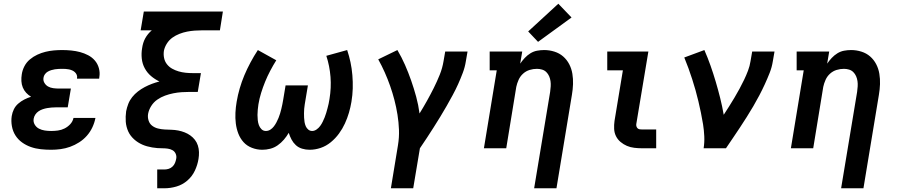

<svg xmlns="http://www.w3.org/2000/svg" viewBox="-20 -797 4840 1032"><path d="M255 8Q227 8 199 5Q171 2 145.5 -7Q120 -16 98.5 -31.5Q77 -47 63 -69Q49 -91 44 -118.5Q39 -146 43 -173Q46 -192 54.5 -209.5Q63 -227 78 -240Q93 -253 110.5 -262Q128 -271 147 -277Q132 -286 120.5 -298.5Q109 -311 102.5 -327Q96 -343 95 -361Q94 -379 97 -397Q100 -419 111 -440.5Q122 -462 140.5 -477.5Q159 -493 180.5 -503Q202 -513 224.5 -518.5Q247 -524 269.5 -526Q292 -528 314 -528Q339 -528 363.5 -525.5Q388 -523 410.5 -517Q433 -511 454 -500Q475 -489 490 -471.5Q505 -454 511.5 -430.5Q518 -407 514 -383Q514 -381 513.5 -379Q513 -377 513 -374H394Q394 -375 394 -376Q394 -377 394 -377Q396 -386 392.5 -394.5Q389 -403 382.5 -409Q376 -415 368 -418.5Q360 -422 351 -424Q342 -426 332.5 -426.5Q323 -427 314 -427Q304 -427 294.5 -426.5Q285 -426 275 -424.5Q265 -423 255.5 -420Q246 -417 237 -412Q228 -407 221.5 -398Q215 -389 214 -380Q211 -365 218.5 -352Q226 -339 238.5 -332Q251 -325 266.5 -323Q282 -321 297 -321H361L344 -220H280Q268 -220 256.5 -219Q245 -218 233.5 -216Q222 -214 210 -210Q198 -206 187.5 -199Q177 -192 170 -181.5Q163 -171 161 -159Q158 -142 166.5 -127.5Q175 -113 189.5 -105.5Q204 -98 221 -95.5Q238 -93 255 -93Q273 -93 291.5 -95.5Q310 -98 327 -106.5Q344 -115 357.5 -129.5Q371 -144 375 -163H493Q488 -137 476.5 -112.5Q465 -88 447 -67.5Q429 -47 405.5 -32Q382 -17 357 -8Q332 1 306 4.5Q280 8 255 8Z M825 215V114H864Q875 114 886.5 110.5Q898 107 907 98.5Q916 90 920.5 79Q925 68 927 57Q930 43 924.5 30Q919 17 907.5 10.5Q896 4 882 2Q868 0 854 0Q840 0 826 -1Q812 -2 798 -4.5Q784 -7 771 -10.5Q758 -14 745.5 -19.5Q733 -25 722 -32Q711 -39 701 -48Q691 -57 683 -67.5Q675 -78 669.5 -90Q664 -102 660.5 -115.5Q657 -129 656 -142.5Q655 -156 655.5 -170.5Q656 -185 658 -199Q662 -219 669.5 -238.5Q677 -258 690.5 -275Q704 -292 721.5 -305.5Q739 -319 758 -329Q777 -339 797 -346.5Q817 -354 837 -359Q812 -371 791.5 -388.5Q771 -406 758 -430Q745 -454 742 -482.5Q739 -511 744 -539Q746 -553 750 -566Q754 -579 760.5 -591Q767 -603 776 -614Q785 -625 796 -634H736L753 -735H1178L1162 -634H1068Q1047 -634 1026.5 -632.5Q1006 -631 985.5 -627Q965 -623 944.5 -615Q924 -607 906.5 -594.5Q889 -582 877 -563Q865 -544 861 -524Q858 -504 862 -485Q866 -466 877.5 -451.5Q889 -437 905 -428Q921 -419 939.5 -413.5Q958 -408 977.5 -406Q997 -404 1017 -404H1060L1043 -303H1000Q978 -303 956 -301.5Q934 -300 911.5 -295.5Q889 -291 867 -283Q845 -275 825.5 -261.5Q806 -248 793 -227.5Q780 -207 776 -185Q773 -167 778.5 -149.5Q784 -132 797.5 -121.5Q811 -111 828.5 -106.5Q846 -102 864.5 -101Q883 -100 901.5 -99.5Q920 -99 938 -95.5Q956 -92 972.5 -85.5Q989 -79 1003 -69Q1017 -59 1027.5 -45.5Q1038 -32 1043.5 -15Q1049 2 1049.5 20.5Q1050 39 1047 57Q1042 89 1027.5 120Q1013 151 987 173.5Q961 196 928.5 205.5Q896 215 864 215Z M1390 8Q1361 8 1334 -2.5Q1307 -13 1289 -33Q1271 -53 1261 -79Q1251 -105 1247.5 -133.5Q1244 -162 1245.5 -191.5Q1247 -221 1252 -250Q1258 -286 1268.5 -322Q1279 -358 1293.5 -392.5Q1308 -427 1326.5 -461.5Q1345 -496 1366 -528L1465 -473Q1448 -446 1432.5 -416.5Q1417 -387 1405 -357.5Q1393 -328 1383.5 -297.5Q1374 -267 1369 -236Q1367 -222 1365.5 -207.5Q1364 -193 1364 -179Q1364 -165 1365.5 -151Q1367 -137 1371.5 -124.5Q1376 -112 1385.5 -102.5Q1395 -93 1409 -93Q1422 -93 1433 -100Q1444 -107 1452 -117.5Q1460 -128 1466 -139.5Q1472 -151 1477 -163Q1482 -175 1485.5 -187Q1489 -199 1492 -211Q1495 -223 1497.5 -235.5Q1500 -248 1502 -260L1515 -338H1635L1622 -260Q1620 -248 1618 -236Q1616 -224 1615 -212Q1614 -200 1614 -188Q1614 -176 1614.5 -164Q1615 -152 1617 -140.5Q1619 -129 1623.5 -118.5Q1628 -108 1637 -100.5Q1646 -93 1658 -93Q1670 -93 1681.5 -101Q1693 -109 1701 -120Q1709 -131 1714.5 -142.5Q1720 -154 1725 -166Q1730 -178 1733.5 -190.5Q1737 -203 1740.5 -215.5Q1744 -228 1746.5 -240Q1749 -252 1751 -265Q1761 -325 1756.5 -383.5Q1752 -442 1734 -497L1846 -528Q1857 -495 1864 -462Q1871 -429 1874 -393Q1877 -357 1876 -321.5Q1875 -286 1869 -250Q1864 -220 1855.5 -191Q1847 -162 1834 -133.5Q1821 -105 1802 -79Q1783 -53 1758 -32.5Q1733 -12 1703.5 -2Q1674 8 1644 8Q1623 8 1603.5 2Q1584 -4 1570 -17Q1556 -30 1547 -47Q1538 -64 1532 -83Q1521 -64 1506 -46.5Q1491 -29 1472.5 -16Q1454 -3 1432.5 2.5Q1411 8 1390 8Z M2081 215 2119 -16Q2126 -58 2124.5 -99Q2123 -140 2116.5 -180.5Q2110 -221 2100 -259.5Q2090 -298 2077 -335Q2064 -372 2048 -408Q2032 -444 2013 -478L2116 -528Q2139 -489 2157 -448Q2175 -407 2190 -364Q2205 -321 2217 -277Q2229 -233 2235 -187Q2256 -221 2275 -255Q2294 -289 2311.5 -324Q2329 -359 2343.5 -395Q2358 -431 2364 -468L2373 -520H2493L2484 -468Q2479 -436 2467.5 -405.5Q2456 -375 2442.5 -345Q2429 -315 2413 -285.5Q2397 -256 2380.5 -227Q2364 -198 2346.5 -169.5Q2329 -141 2311 -112.5Q2293 -84 2274.5 -56Q2256 -28 2237 0L2201 215Z M2851 215 2937 -303Q2939 -318 2940 -332.5Q2941 -347 2939 -361Q2937 -375 2931.5 -387.5Q2926 -400 2916.5 -409.5Q2907 -419 2893.5 -423Q2880 -427 2866 -427Q2846 -427 2826.5 -421Q2807 -415 2791.5 -401Q2776 -387 2767.5 -368Q2759 -349 2755 -330L2701 0H2581L2650 -419H2612V-520H2787L2776 -455Q2787 -471 2800.5 -485.5Q2814 -500 2831 -510.5Q2848 -521 2867 -524.5Q2886 -528 2905 -528Q2933 -528 2960 -519.5Q2987 -511 3007 -493.5Q3027 -476 3039.5 -452Q3052 -428 3056.5 -400.5Q3061 -373 3060 -344.5Q3059 -316 3054 -287L2971 215ZM2872 -572 2819 -628 2981 -777 3052 -703Z M3432 0Q3411 0 3389.5 -2.5Q3368 -5 3349.5 -13Q3331 -21 3315.5 -34Q3300 -47 3291 -65Q3282 -83 3281 -104.5Q3280 -126 3283 -147L3328 -419H3244V-520H3465L3400 -130Q3399 -124 3401 -117.5Q3403 -111 3407.5 -107Q3412 -103 3418.5 -102Q3425 -101 3432 -101H3507V0Z M3762 0Q3767 -32 3765.5 -64.5Q3764 -97 3759 -128.5Q3754 -160 3747.5 -191Q3741 -222 3734 -252Q3727 -282 3718.5 -312Q3710 -342 3700.5 -371.5Q3691 -401 3680.5 -430Q3670 -459 3658 -488L3766 -528Q3784 -487 3799 -444.5Q3814 -402 3827 -358Q3840 -314 3851 -270Q3862 -226 3870 -180Q3885 -203 3899.5 -226Q3914 -249 3928 -272.5Q3942 -296 3955 -320Q3968 -344 3979.5 -368Q3991 -392 4000.5 -417Q4010 -442 4014 -468L4023 -520H4143L4134 -468Q4129 -436 4117 -405.5Q4105 -375 4091 -344.5Q4077 -314 4061.5 -284.5Q4046 -255 4029 -226Q4012 -197 3994 -168.5Q3976 -140 3957.5 -112Q3939 -84 3920 -56Q3901 -28 3882 0Z M4501 215 4587 -303Q4589 -318 4590 -332.5Q4591 -347 4589 -361Q4587 -375 4581.5 -387.5Q4576 -400 4566.5 -409.5Q4557 -419 4543.5 -423Q4530 -427 4516 -427Q4496 -427 4476.5 -421Q4457 -415 4441.5 -401Q4426 -387 4417.5 -368Q4409 -349 4405 -330L4351 0H4231L4300 -419H4262V-520H4437L4426 -455Q4437 -471 4450.5 -485.5Q4464 -500 4481 -510.5Q4498 -521 4517 -524.5Q4536 -528 4555 -528Q4583 -528 4610 -519.5Q4637 -511 4657 -493.5Q4677 -476 4689.5 -452Q4702 -428 4706.5 -400.5Q4711 -373 4710 -344.5Q4709 -316 4704 -287L4621 215Z"/></svg>

Font: Iosevka Etoile Oblique
Style: Bold
Weight: 700
Italic angle: -9°
Designer: Belleve Invis
Foundry: Belleve Invis
Version: Version 15.5.2; ttfautohint (v1.8.4)